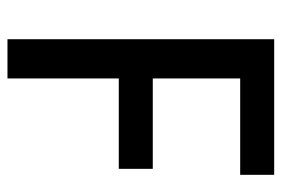

<svg xmlns="http://www.w3.org/2000/svg" viewBox="-140 -614 754 514"><g transform="rotate(90 237.0 -357.0)"><path d="M190 0V-298H432V-389H190V-623H448V-714H85V0Z"/></g></svg>

Font: Noto Sans Devanagari SemiCondensed Medium
Style: Regular
Weight: 500
Width: 4
Designer: Jelle Bosma - Monotype Design Team
Foundry: Monotype Imaging Inc.
Version: Version 2.004